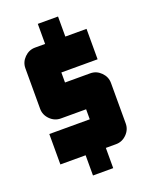

<svg xmlns="http://www.w3.org/2000/svg" viewBox="-170 -901 876 1115"><g transform="rotate(-20 268.5 -343.5)"><path d="M488 -94Q488 -56 460 -28Q432 0 394 0H331V125H206V0H50V-188H300V-250H144Q106 -250 78 -278Q50 -306 50 -344V-594Q50 -632 78 -660Q106 -688 144 -688H206V-812H331V-688H462V-500H238V-438H394Q432 -438 460 -410Q488 -382 488 -344Z"/></g></svg>

Font: CostaRica
Style: Normal
Weight: 900
Version: Version 1.3